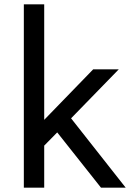

<svg xmlns="http://www.w3.org/2000/svg" viewBox="-20 -866 624 886"><path d="M244 -255 184 -194V0H90V-846H184V-313L410 -546H528L308 -320L560 0H446Z"/></svg>

Font: Biryani
Style: Regular
Weight: 400
Designer: Dan Reynolds and Mathieu Reguer
Foundry: Dan Reynolds and Mathieu Reguer
Version: Version 1.004; ttfautohint (v1.1) -l 5 -r 5 -G 72 -x 0 -D la